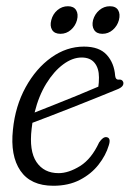

<svg xmlns="http://www.w3.org/2000/svg" viewBox="-20 -588 416 616"><path d="M329 -121.5Q319.5 -89.5 296.2 -59.8Q273 -30 236.5 -11Q200 8 151 8Q78.5 8 45.5 -40.2Q12.5 -88.5 21.5 -172Q29 -247.5 62.2 -308Q95.5 -368.5 144.5 -403.5Q193.5 -438.5 249.5 -438.5Q298.5 -438.5 322.5 -412Q346.5 -385.5 349.5 -344.5Q351 -332.5 359.5 -332.5Q372 -334.5 375.5 -324.5Q379 -310 355.5 -301Q327.5 -289.5 290.2 -274.5Q253 -259.5 214.2 -244.2Q175.5 -229 141.2 -215.8Q107 -202.5 84 -194Q82.5 -184.5 81.5 -175Q73 -104 97 -68.2Q121 -32.5 168 -32.5Q200 -32.5 236.8 -55.2Q273.5 -78 298 -131Q310.5 -149.5 321.5 -148Q337 -146 329 -121.5ZM242 -403.5Q212.5 -403.5 182.8 -381.5Q153 -359.5 128.5 -319.8Q104 -280 91 -227Q117 -237 153 -251.5Q189 -266 226.8 -281.2Q264.5 -296.5 295.5 -310Q297.5 -322 297.5 -339.5Q297.5 -369 283.5 -386.2Q269.5 -403.5 242 -403.5ZM174 -479.5Q155 -479.5 147.2 -492Q139.5 -504.5 144.5 -523.5Q149.5 -543 164.2 -555.5Q179 -568 198 -568Q216.5 -568 224.2 -555.5Q232 -543 227 -523.5Q222 -505 207.5 -492.2Q193 -479.5 174 -479.5ZM308.5 -479.5Q290 -479.5 282 -492Q274 -504.5 278.5 -523.5Q284 -543 298.8 -555.5Q313.5 -568 332.5 -568Q351.5 -568 359 -555.5Q366.5 -543 361.5 -523.5Q356.5 -505 342 -492.2Q327.5 -479.5 308.5 -479.5Z"/></svg>

Font: Fraunces 144pt S100 Light
Style: Italic
Weight: 300
Italic angle: -16°
Version: Version 1.000; ttfautohint (v1.8.3)